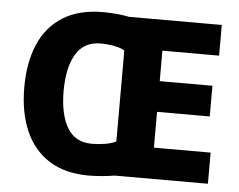

<svg xmlns="http://www.w3.org/2000/svg" viewBox="-52 -787 1070 860"><g transform="rotate(5 483.0 -357.5)"><path d="M379 -725Q406 -725 439.5 -722Q473 -719 495 -714H912V-576H657V-439H894V-301H657V-140H912V0H492Q471 4 437.5 7Q404 10 378 10Q269 10 197.5 -36Q126 -82 90.5 -165Q55 -248 55 -359Q55 -470 90 -552Q125 -634 197 -679.5Q269 -725 379 -725ZM379 -584Q304 -584 268 -523.5Q232 -463 232 -358Q232 -253 267.5 -193Q303 -133 378 -133Q408 -133 438 -138Q468 -143 487 -153V-562Q469 -573 439 -578.5Q409 -584 379 -584Z"/></g></svg>

Font: Noto Sans Kannada ExtraBold
Style: Regular
Weight: 800
Designer: Jelle Bosma - Monotype Design Team
Foundry: Monotype Imaging Inc.
Version: Version 2.005; ttfautohint (v1.8.4.7-5d5b)